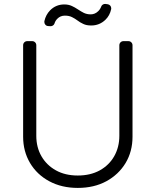

<svg xmlns="http://www.w3.org/2000/svg" viewBox="-20 -935 784 968"><path d="M228.3 -21.3Q166.2 -54.7 131.4 -113.3Q96.6 -172.2 96.6 -245.7V-706.7Q96.6 -715.6 102.6 -721.6Q108.7 -727.6 117.5 -727.6H142.4Q150.9 -727.6 157 -721.6Q163 -715.6 163 -706.7V-250.4Q163 -192.5 188.9 -147.4Q215.2 -101.9 262.1 -76Q308.6 -50.1 372.2 -50.1Q435.7 -50.1 483 -76Q530.2 -102.3 555.8 -147.4Q581.7 -193.2 581.7 -250.4V-706.7Q581.7 -715.6 587.7 -721.6Q593.8 -727.6 602.3 -727.6H627.1Q636 -727.6 642 -721.6Q648.1 -715.6 648.1 -706.7V-245.7Q648.1 -171.5 613.3 -113.3Q578.1 -55 516.3 -21.3Q454.2 12.4 372.2 12.4Q290.8 12.4 228.3 -21.3ZM203.8 -828.8Q210.9 -860.4 232.2 -882.5Q261.7 -912.6 304.3 -912.6Q325.6 -912.6 342.3 -904.8Q357.2 -898.1 373.2 -887.4Q389.2 -876.8 402.7 -870Q418.3 -862.6 437.1 -862.6Q458.8 -862.6 475.1 -878.6Q485.1 -888.1 490.1 -901.6Q492.5 -908.4 498.6 -912.1Q504.6 -915.8 511.7 -915.1L522.4 -913.7Q530.5 -912.6 535.7 -906.8Q540.8 -900.9 540.8 -893.1Q540.8 -890.3 540.5 -888.8Q533.4 -856.2 511.4 -835.2Q481.5 -806.5 440 -806.5Q415.8 -806.5 399.9 -814.3Q382.5 -822.4 370.7 -831.7Q358 -841.3 343 -848.7Q328.1 -856.2 307.2 -856.2Q284.4 -856.2 269.2 -840.6Q258.5 -829.9 255 -817.1Q252.8 -810.4 247 -806.5Q241.1 -802.6 234 -802.9L223 -803.6Q214.5 -804 209 -810Q203.5 -816.1 203.5 -824.2Q203.5 -827.4 203.8 -828.8Z"/></svg>

Font: DeltaSans Light
Style: Regular
Weight: 300
Designer: Rasmus Andersson
Foundry: rsms
Version: Version 3.012